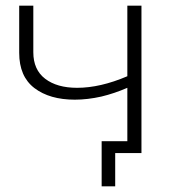

<svg xmlns="http://www.w3.org/2000/svg" viewBox="-20 -542 629 680"><path d="M245 -189Q156 -189 102 -230Q48 -271 48 -355V-522H98V-357Q98 -295 140 -263Q182 -231 253 -231Q335 -231 431 -272V-522H481V0H388V118H340V-42H431V-231Q385 -211 339 -200Q290 -189 245 -189Z"/></svg>

Font: Montserrat Z Light
Style: Regular
Weight: 300
Designer: Julieta Ulanovsky
Foundry: Julieta Ulanovsky
Version: Version 8.000